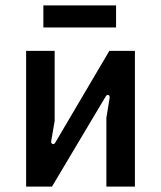

<svg xmlns="http://www.w3.org/2000/svg" viewBox="-20 -693 598 713"><path d="M77 0H173L372 -334C379 -346 389 -340 387 -329L375 -255V0H481V-504H386L185 -163C179 -153 169 -159 170 -168L183 -244V-504H77ZM141 -591H411V-673H141Z"/></svg>

Font: Finlandica Medium
Style: Regular
Weight: 500
Designer: Niklas Ekholm, Juho Hiilivirta, Jaakko Suomalainen
Foundry: Helsinki Type Studio
Version: Version 2.000;Glyphs 3.2 (3202)